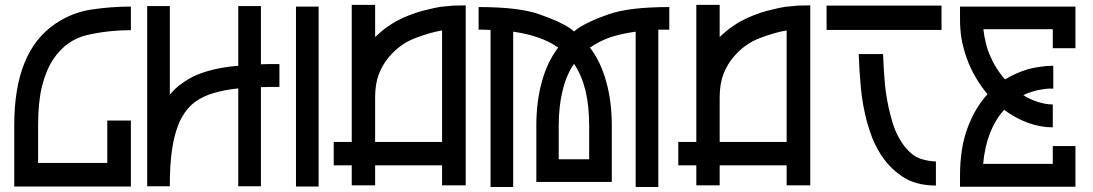

<svg xmlns="http://www.w3.org/2000/svg" viewBox="-20 -750 4384 770"><path d="M37.1 -2Q37.1 -84 37.1 -247.1Q37.1 -396.5 78.1 -497.1Q118.2 -597.7 201.2 -654.3Q268.6 -700.2 347.7 -711.9Q426.8 -723.6 504.9 -723.6Q504.9 -692.4 504.9 -628.9Q413.1 -628.9 329.1 -609.4Q245.1 -589.8 192.4 -510.7Q165 -468.8 148.4 -404.3Q132.8 -339.8 132.8 -247.1Q132.8 -197.3 132.8 -96.7Q224.6 -96.7 410.2 -96.7Q410.2 -153.3 410.2 -266.6Q441.4 -266.6 504.9 -266.6Q504.9 -178.7 504.9 -2Q393.6 -2 283.2 -2Q171.9 -2 60.5 -2Q54.7 -2 48.8 -2Q43 -2 37.1 -2Z M1100.6 -493.2Q1100.6 -493.2 1100.6 -493.2Q1100.6 -462.9 1100.6 -401.4Q1078.1 -401.4 1062.5 -401.4Q1046.9 -401.4 1026.4 -400.4Q1026.4 -268.6 1026.4 -2.9Q996.1 -2.9 935.5 -2.9Q935.5 -133.8 935.5 -395.5Q879.9 -389.6 837.9 -377Q795.9 -365.2 764.6 -342.8Q710.9 -304.7 686.5 -224.6Q661.1 -144.5 661.1 -10.7Q661.1 -7.8 661.1 -2.9Q630.9 -2.9 570.3 -2.9Q570.3 -244.1 570.3 -725.6Q600.6 -725.6 661.1 -725.6Q661.1 -607.4 661.1 -371.1Q672.9 -383.8 684.6 -395.5Q697.3 -407.2 711.9 -417Q754.9 -448.2 809.6 -463.9Q864.3 -480.5 935.5 -486.3Q935.5 -566.4 935.5 -725.6Q965.8 -725.6 1026.4 -725.6Q1026.4 -647.5 1026.4 -492.2Q1046.9 -493.2 1062.5 -493.2Q1078.1 -493.2 1100.6 -493.2Z M1167 -723.6Q1197.3 -723.6 1257.8 -723.6Q1257.8 -483.4 1257.8 -2Q1227.5 -2 1167 -2Q1167 -242.2 1167 -723.6Z M1797.9 -727.5Q1814.5 -727.5 1847.7 -728.5Q1847.7 -488.3 1847.7 -6.8Q1815.4 -6.8 1752.9 -6.8Q1752.9 -33.2 1752.9 -86.9Q1663.1 -86.9 1484.4 -86.9Q1484.4 -60.5 1484.4 -6.8Q1453.1 -6.8 1390.6 -6.8Q1390.6 -33.2 1390.6 -86.9Q1366.2 -86.9 1318.4 -86.9Q1318.4 -118.2 1318.4 -180.7Q1341.8 -180.7 1390.6 -180.7Q1390.6 -364.3 1390.6 -730.5Q1421.9 -730.5 1484.4 -730.5Q1484.4 -687.5 1484.4 -601.6Q1498 -614.3 1510.7 -625Q1523.4 -635.7 1538.1 -645.5Q1553.7 -656.2 1567.4 -664.1Q1582 -671.9 1598.6 -679.7Q1624 -690.4 1646.5 -698.2Q1669.9 -706.1 1696.3 -711.9Q1722.7 -718.8 1747.1 -722.7Q1771.5 -725.6 1797.9 -727.5ZM1484.4 -180.7Q1574.2 -180.7 1752.9 -180.7Q1752.9 -330.1 1752.9 -627.9Q1709 -621.1 1646.5 -597.7Q1584 -574.2 1539.1 -520.5Q1514.6 -491.2 1499 -452.1Q1484.4 -412.1 1484.4 -360.4Q1484.4 -358.4 1484.4 -355.5Q1484.4 -353.5 1484.4 -351.6Q1484.4 -308.6 1484.4 -266.6Q1484.4 -223.6 1484.4 -180.7Z M2664.1 -721.7Q2664.1 -691.4 2664.1 -630.9Q2653.3 -630.9 2641.6 -630.9Q2630.9 -630.9 2620.1 -630.9Q2620.1 -420.9 2620.1 0Q2589.8 0 2529.3 0Q2529.3 -208 2529.3 -623Q2472.7 -615.2 2427.7 -600.6Q2383.8 -585 2349.6 -561.5Q2348.6 -561.5 2347.7 -560.5Q2346.7 -559.6 2345.7 -559.6Q2389.6 -502 2411.1 -422.9Q2433.6 -343.8 2433.6 -245.1Q2433.6 -169.9 2433.6 -20.5Q2432.6 -20.5 2431.6 -20.5Q2332 -20.5 2132.8 -20.5Q2131.8 -20.5 2130.9 -20.5Q2130.9 -95.7 2130.9 -245.1Q2130.9 -343.8 2153.3 -422.9Q2174.8 -502 2218.8 -559.6Q2217.8 -559.6 2216.8 -560.5Q2215.8 -561.5 2214.8 -561.5Q2181.6 -585 2137.7 -599.6Q2093.8 -615.2 2038.1 -623Q2038.1 -415 2038.1 0Q2007.8 0 1947.3 0Q1947.3 -210 1947.3 -629.9Q1936.5 -630.9 1923.8 -630.9Q1912.1 -630.9 1899.4 -630.9Q1899.4 -661.1 1899.4 -721.7Q2062.5 -721.7 2143.6 -692.4Q2225.6 -664.1 2265.6 -636.7Q2270.5 -633.8 2274.4 -629.9Q2278.3 -627 2282.2 -624Q2286.1 -627 2290 -629.9Q2293.9 -633.8 2298.8 -636.7Q2338.9 -664.1 2419.9 -692.4Q2502 -721.7 2664.1 -721.7ZM2220.7 -111.3Q2220.7 -111.3 2220.7 -111.3Q2261.7 -111.3 2342.8 -111.3Q2342.8 -155.3 2342.8 -245.1Q2342.8 -325.2 2328.1 -386.7Q2312.5 -449.2 2282.2 -494.1Q2251 -449.2 2236.3 -386.7Q2220.7 -325.2 2220.7 -245.1Q2220.7 -243.2 2220.7 -241.2Q2220.7 -240.2 2220.7 -238.3Q2220.7 -206.1 2220.7 -174.8Q2220.7 -142.6 2220.7 -111.3Z M3179.7 -727.5Q3196.3 -727.5 3229.5 -728.5Q3229.5 -488.3 3229.5 -6.8Q3197.3 -6.8 3134.8 -6.8Q3134.8 -33.2 3134.8 -86.9Q3044.9 -86.9 2866.2 -86.9Q2866.2 -60.5 2866.2 -6.8Q2835 -6.8 2772.5 -6.8Q2772.5 -33.2 2772.5 -86.9Q2748 -86.9 2700.2 -86.9Q2700.2 -118.2 2700.2 -180.7Q2723.6 -180.7 2772.5 -180.7Q2772.5 -364.3 2772.5 -730.5Q2803.7 -730.5 2866.2 -730.5Q2866.2 -687.5 2866.2 -601.6Q2879.9 -614.3 2892.6 -625Q2905.3 -635.7 2919.9 -645.5Q2935.5 -656.2 2949.2 -664.1Q2963.9 -671.9 2980.5 -679.7Q3005.9 -690.4 3028.3 -698.2Q3051.8 -706.1 3078.1 -711.9Q3104.5 -718.8 3128.9 -722.7Q3153.3 -725.6 3179.7 -727.5ZM2866.2 -180.7Q2956.1 -180.7 3134.8 -180.7Q3134.8 -330.1 3134.8 -627.9Q3090.8 -621.1 3028.3 -597.7Q2965.8 -574.2 2920.9 -520.5Q2896.5 -491.2 2880.9 -452.1Q2866.2 -412.1 2866.2 -360.4Q2866.2 -358.4 2866.2 -355.5Q2866.2 -353.5 2866.2 -351.6Q2866.2 -308.6 2866.2 -266.6Q2866.2 -223.6 2866.2 -180.7Z M3551.8 -286.1Q3562.5 -243.2 3577.1 -212.9Q3591.8 -182.6 3608.4 -162.1Q3638.7 -124 3671.9 -113.3Q3706.1 -102.5 3733.4 -102.5Q3733.4 -70.3 3733.4 -5.9Q3650.4 -5.9 3595.7 -43.9Q3541 -82 3507.8 -137.7Q3490.2 -167 3477.5 -198.2Q3465.8 -230.5 3457 -260.7Q3439.5 -326.2 3432.6 -396.5Q3425.8 -466.8 3423.8 -533.2Q3456.1 -533.2 3521.5 -533.2Q3523.4 -471.7 3529.3 -408.2Q3536.1 -343.8 3551.8 -286.1ZM3294.9 -727.5Q3449.2 -727.5 3755.9 -727.5Q3755.9 -695.3 3755.9 -629.9Q3602.5 -629.9 3294.9 -629.9Q3294.9 -663.1 3294.9 -727.5Z M4293 -556.6Q4262.7 -556.6 4202.1 -556.6Q4202.1 -582 4202.1 -632.8Q4198.2 -632.8 4195.3 -632.8Q4191.4 -632.8 4188.5 -632.8Q4122.1 -632.8 4055.7 -632.8Q3989.3 -632.8 3923.8 -632.8Q3926.8 -603.5 3933.6 -578.1Q3939.5 -551.8 3951.2 -525.4Q3962.9 -498 3977.5 -475.6Q3991.2 -453.1 4010.7 -431.6Q4033.2 -445.3 4055.7 -455.1Q4077.1 -464.8 4103.5 -472.7Q4128.9 -479.5 4153.3 -482.4Q4176.8 -486.3 4204.1 -486.3Q4204.1 -456.1 4204.1 -394.5Q4187.5 -395.5 4172.9 -393.6Q4158.2 -391.6 4142.6 -388.7Q4126 -384.8 4112.3 -379.9Q4098.6 -376 4084 -368.2Q4097.7 -359.4 4111.3 -353.5Q4124 -346.7 4140.6 -341.8Q4156.2 -336.9 4170.9 -334Q4185.5 -331.1 4202.1 -331.1Q4202.1 -299.8 4202.1 -239.3Q4152.3 -239.3 4101.6 -257.8Q4051.8 -276.4 4006.8 -309.6Q3971.7 -270.5 3950.2 -215.8Q3928.7 -160.2 3922.9 -92.8Q4015.6 -92.8 4202.1 -92.8Q4202.1 -116.2 4202.1 -164.1Q4232.4 -164.1 4293 -164.1Q4293 -109.4 4293 -1Q4138.7 -1 3830.1 -1Q3830.1 -16.6 3830.1 -46.9Q3830.1 -156.2 3860.4 -237.3Q3890.6 -318.4 3940.4 -372.1Q3912.1 -406.2 3892.6 -440.4Q3872.1 -474.6 3857.4 -515.6Q3842.8 -556.6 3835.9 -595.7Q3830.1 -631.8 3830.1 -672.9Q3830.1 -675.8 3830.1 -678.7Q3830.1 -693.4 3830.1 -723.6Q3984.4 -723.6 4293 -723.6Q4293 -721.7 4293 -719.7Q4293 -717.8 4293 -715.8Q4293 -675.8 4293 -636.7Q4293 -596.7 4293 -556.6Z"/></svg>

Font: Oishi
Style: Regular
Weight: 400
Designer: bBranding
Version: Version 1.0